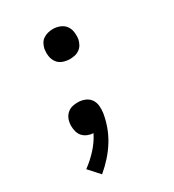

<svg xmlns="http://www.w3.org/2000/svg" viewBox="-180 -641 859 948"><g transform="rotate(-30 250.0 -166.5)"><path d="M269 -367Q248 -367 229 -374Q210 -381 198.5 -396.5Q187 -412 184 -432Q181 -452 184 -473Q187 -487 194 -500.5Q201 -514 213.5 -522.5Q226 -531 240.5 -534.5Q255 -538 269 -538Q289 -538 308 -530.5Q327 -523 338.5 -508Q350 -493 353 -472.5Q356 -452 353 -431Q350 -417 343 -404Q336 -391 323.5 -382Q311 -373 297 -370Q283 -367 269 -367ZM121 205 66 144Q103 117 134.5 82.5Q166 48 186 8Q169 7 153.5 0.5Q138 -6 127.5 -17.5Q117 -29 112.5 -45Q108 -61 108 -78Q108 -83 108.5 -88Q109 -93 110 -99Q112 -113 119.5 -126Q127 -139 139 -148Q151 -157 165.5 -160Q180 -163 194 -163Q215 -163 234 -155.5Q253 -148 264.5 -132Q276 -116 278 -95Q280 -74 277 -53Q271 -17 258 19Q245 55 224.5 88Q204 121 177.5 150.5Q151 180 121 205Z"/></g></svg>

Font: Iosevka Slab Medium
Style: Italic
Weight: 500
Italic angle: -9°
Monospace: yes
Designer: Belleve Invis
Foundry: Belleve Invis
Version: Version 11.1.0; ttfautohint (v1.8.3)